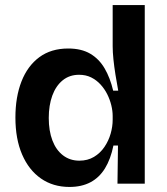

<svg xmlns="http://www.w3.org/2000/svg" viewBox="-20 -727 660 760"><path d="M255 13Q190 13 142 -20.5Q94 -54 67.5 -115.5Q41 -177 41 -262Q41 -343 65 -404.5Q89 -466 135.5 -500.5Q182 -535 250 -535Q302 -535 337 -514.5Q372 -494 394 -456.5Q416 -419 428 -368H448Q442 -400 437 -431.5Q432 -463 429 -492Q426 -521 426 -544V-707H553V-251V0H445L447 -151H429Q418 -97 395.5 -60.5Q373 -24 338 -5.5Q303 13 255 13ZM294 -91Q327 -91 352 -106Q377 -121 393.5 -145.5Q410 -170 418 -198Q426 -226 426 -253V-268Q426 -288 420.5 -310.5Q415 -333 404.5 -354Q394 -375 378 -392.5Q362 -410 341 -420.5Q320 -431 293 -431Q255 -431 228 -409Q201 -387 187 -348.5Q173 -310 173 -260Q173 -209 187.5 -171Q202 -133 229.5 -112Q257 -91 294 -91Z"/></svg>

Font: Bricolage Grotesque 24pt SemiBold
Style: Regular
Weight: 600
Designer: Mathieu Triay
Foundry: Atelier Triay
Version: Version 1.001;gftools[0.9.33.dev8+g029e19f]